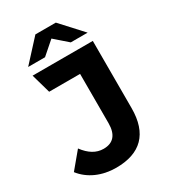

<svg xmlns="http://www.w3.org/2000/svg" viewBox="-234 -1006 994 1124"><g transform="rotate(-30 262.5 -444.5)"><path d="M261 -833 348 -757H462L330 -901H192L60 -757H174ZM212 12C377 12 464 -73 464 -246V-700H57L94 -570H303V-237C303 -160 269 -121 204 -121C154 -121 112 -147 74 -198L-16 -90C35 -24 118 12 212 12Z"/></g></svg>

Font: Talent SemiBold
Style: Bold
Weight: 700
Designer: Mike Powis
Version: Version 1.001;hotconv 1.0.109;makeotfexe 2.5.65596